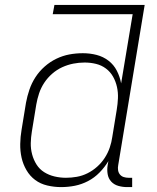

<svg xmlns="http://www.w3.org/2000/svg" viewBox="-20 -755 640 783"><path d="M229 8Q201 8 173 1.5Q145 -5 123.5 -21Q102 -37 88 -61Q74 -85 68 -112Q62 -139 62.5 -168Q63 -197 68 -226L86 -336Q91 -363 100 -389.5Q109 -416 124.5 -440Q140 -464 162 -483.5Q184 -503 210 -515.5Q236 -528 263 -533Q290 -538 318 -538Q347 -538 374 -531Q401 -524 422.5 -507.5Q444 -491 456.5 -466.5Q469 -442 474 -415L521 -697H195L202 -735H570L462 -81Q460 -71 461.5 -61Q463 -51 469 -43.5Q475 -36 484.5 -33Q494 -30 504 -30H519V8H498Q480 8 462.5 3Q445 -2 433.5 -14.5Q422 -27 419 -45Q416 -63 419 -81L422 -98Q407 -73 386 -51.5Q365 -30 339 -16.5Q313 -3 285.5 2.5Q258 8 229 8Q229 8 229 8Q229 8 229 8ZM249 -30Q271 -30 293.5 -34Q316 -38 337 -48.5Q358 -59 376 -75Q394 -91 407 -111Q420 -131 427.5 -153Q435 -175 438 -197L456 -307Q460 -331 461 -354.5Q462 -378 457 -400.5Q452 -423 441 -442.5Q430 -462 412 -475.5Q394 -489 371.5 -494.5Q349 -500 325 -500Q302 -500 279 -495.5Q256 -491 234 -481Q212 -471 193 -454.5Q174 -438 160.5 -417.5Q147 -397 139.5 -374.5Q132 -352 128 -329L110 -219Q106 -195 105.5 -171.5Q105 -148 111 -125.5Q117 -103 129 -84Q141 -65 160 -53Q179 -41 202 -35.5Q225 -30 249 -30Z"/></svg>

Font: Iosevka Curly XLtEx
Style: Italic
Weight: 200
Width: 7
Italic angle: -9°
Monospace: yes
Designer: Belleve Invis
Foundry: Belleve Invis
Version: Version 11.1.0; ttfautohint (v1.8.3)